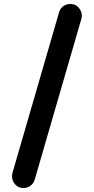

<svg xmlns="http://www.w3.org/2000/svg" viewBox="-20 -780 472 966"><path d="M98.5 166Q77.2 166 62.8 154Q48.2 142 43.2 124.1Q38.2 106.2 42.8 89.8L277.5 -719.2Q282.8 -737.2 298.1 -748.6Q313.5 -760 333.2 -760Q355.2 -760 369.2 -748Q383.2 -736 388.9 -718.6Q394.5 -701.2 389 -683.8L154.2 125.2Q149 142.5 133.6 154.2Q118.2 166 98.5 166Z"/></svg>

Font: National Park
Style: Regular
Weight: 400
Designer: Andrea Herstowski, Ben Hoepner
Version: Version 1.009